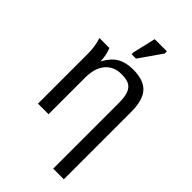

<svg xmlns="http://www.w3.org/2000/svg" viewBox="-286 -837 1129 1129"><g transform="rotate(45 278.0 -273.0)"><path d="M402.8 207H491.2V-352.1C491.2 -418.5 477.8 -466.1 450.9 -494.9C424.1 -523.7 381.7 -538.1 323.7 -538.1C284.3 -538.1 251.4 -530.5 224.9 -515.4C198.3 -500.2 175 -474.4 154.8 -438H153.3C153.3 -451.3 151.6 -466.6 148.2 -483.6C144.8 -500.7 140.3 -515.6 134.8 -528.3H51.8C63.5 -493.2 69.3 -455.6 69.3 -415.5V0H157.2V-306.2C157.2 -357.6 169.4 -397.8 193.8 -426.8C218.3 -455.7 251.6 -470.2 293.9 -470.2C322.9 -470.2 344.9 -466 359.9 -457.5C374.8 -449.1 385.7 -435.2 392.6 -416C399.4 -396.8 402.8 -369.8 402.8 -335ZM252.9 -594.7H289.6L387.7 -735.4V-753.4H286.6L252.9 -610.8Z"/></g></svg>

Font: Arimo
Style: Regular
Weight: 400
Designer: Steve Matteson
Foundry: Monotype Imaging Inc.
Version: Version 1.32